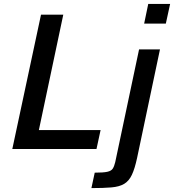

<svg xmlns="http://www.w3.org/2000/svg" viewBox="-20 -763 891 983"><path d="M43 0 190 -688H304L179 -97H495L474 0ZM718 -642 739 -743H851L829 -642ZM448 200 465 121Q509 121 529.5 116.5Q550 112 557.5 100Q565 88 570 67L692 -510H799L682 45Q670 101 655 132.5Q640 164 615.5 178.5Q591 193 550.5 196.5Q510 200 448 200Z"/></svg>

Font: Saira Medium
Style: Italic
Weight: 500
Italic angle: -12°
Designer: Hector Gatti with collaboration of the Omnibus-Type team
Foundry: Omnibus-Type
Version: Version 1.100; ttfautohint (v1.8.3)